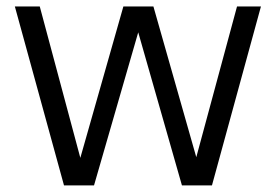

<svg xmlns="http://www.w3.org/2000/svg" viewBox="-20 -562 836 582"><path d="M174 0 25 -542.5H100.5L223.5 -83.5L354 -542.5H445L575 -85.5L698.5 -542.5H771L622.5 0H531.5L399 -464L265 0Z"/></svg>

Font: Encode Sans SmCnd
Style: Regular
Weight: 400
Width: 4
Designer: Multiple Designers
Foundry: Impallari Type
Version: Version 3.002; ttfautohint (v1.8.3) -l 8 -r 50 -G 200 -x 14 